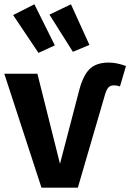

<svg xmlns="http://www.w3.org/2000/svg" viewBox="-22 -873 606 893"><path d="M138 -853 233 -662 157 -627 39 -803ZM308 -853 394 -664 317 -632 208 -805ZM467 -435 340 0H171L-2 -530H152L257 -111L345 -448Q363 -520 394 -551Q425 -582 484 -582Q520 -582 564 -566L536 -471Q523 -476 508 -476Q492 -476 483 -467Q474 -458 467 -435Z"/></svg>

Font: FiraGO SemiBold
Style: Regular
Weight: 600
Designer: bBox Type
Foundry: bBox Type GmbH
Version: Version 1.001;PS 001.001;hotconv 1.0.88;makeotf.lib2.5.64775